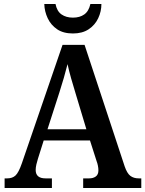

<svg xmlns="http://www.w3.org/2000/svg" viewBox="-20 -938 725 958"><path d="M3 0V-48H16Q42 -48 57.5 -62.5Q73 -77 89 -123L292 -714H402L602 -108Q614 -73 630.5 -60.5Q647 -48 672 -48H685V0H395V-48H425Q445 -48 458 -57.5Q471 -67 471 -88Q471 -99 468.5 -111.5Q466 -124 462 -134L429 -237H198L169 -145Q165 -133 161.5 -117.5Q158 -102 158 -90Q158 -48 207 -48H239V0ZM217 -293H411L358 -469Q346 -508 335 -546.5Q324 -585 317 -618Q309 -586 298.5 -549.5Q288 -513 276 -476ZM344 -771Q296 -771 265 -792Q234 -813 218 -847Q202 -881 201 -918H257Q264 -882 287 -866Q310 -850 344 -850Q378 -850 400.5 -866Q423 -882 431 -918H486Q486 -881 470 -847Q454 -813 422.5 -792Q391 -771 344 -771Z"/></svg>

Font: Noto Serif Tamil SemiCondensed SemiBold
Style: Regular
Weight: 600
Width: 4
Designer: Indian Type Foundry, Tom Grace, and the Monotype Design Team
Foundry: Monotype Imaging Inc.
Version: Version 2.004; ttfautohint (v1.8.4.7-5d5b)